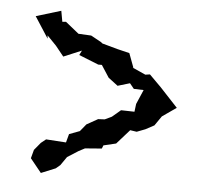

<svg xmlns="http://www.w3.org/2000/svg" viewBox="-42 -540 609 583"><g transform="rotate(5 262.0 -248.0)"><path d="M76 -68 69 -42 103 0 147 -18 160 -29 178 -55 211 -76 230 -86 281 -90 285 -100 323 -109 362 -153 382 -150 408 -160 434 -174 454 -203 497 -233 443 -291 407 -327 393 -325 353 -343H355L339 -386L302 -395L255 -408L250 -412L219 -429L180 -431L139 -464L128 -463L122 -496L46 -473L88 -408L87 -418L115 -389L140 -358L195 -381L188 -367L248 -343H259L283 -306L312 -284L349 -295L362 -279L392 -278L373 -234L370 -210L329 -211L303 -189L282 -179L262 -178L228 -159L210 -137L178 -125L171 -99L110 -103L95 -91Z"/></g></svg>

Font: チョークS
Style: Regular
Weight: 400
Designer: [Stick] Fontworks Inc.
Foundry: [Stick] Fontworks Inc.
Version: Version 1.200;FEAKit 1.0